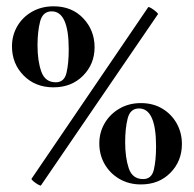

<svg xmlns="http://www.w3.org/2000/svg" viewBox="-20 -580 614 609"><path d="M149.5 -303Q92 -303 55 -340.5Q18 -378 18 -433Q18 -468 34.9 -497Q51.9 -526 81.9 -543Q111.9 -560 150.1 -560Q208 -560 244 -522Q280 -484 280 -430Q280 -377 243.5 -340Q207 -303 149.5 -303ZM157 -319Q183.9 -319 190.9 -348.9Q198 -378.8 198 -423.4Q198 -544 144 -544Q115.7 -544 107.3 -512Q99 -480 99 -435.8Q99 -387 111 -353Q123 -319 157 -319ZM427 5Q388.8 5 358.8 -12.5Q328.8 -30 311.9 -59.5Q295 -89 295 -125Q295 -160 311.9 -189Q328.8 -218 358.8 -235.5Q388.8 -253 427 -253Q465.6 -253 494.8 -235.5Q523.9 -218 540.5 -188.5Q557 -159 557 -123Q557 -69 520.6 -32Q484.3 5 427 5ZM434 -12Q460.9 -12 467.9 -41.5Q475 -71 475 -115.8Q475 -236 421 -236Q393 -236 385 -204.5Q377 -173 377 -128.8Q377 -80 388.5 -46Q400 -12 434 -12ZM110 8Q109 10 101 5.5Q93 1 86 -5Q79 -11 80 -13L450 -557Q452 -559 460 -554Q468 -549 475 -543Q482 -537 481 -535Z"/></svg>

Font: Cormorant Infant Light
Style: Regular
Weight: 300
Designer: Christian Thalmann (Catharsis Fonts)
Foundry: Catharsis Fonts
Version: Version 4.001